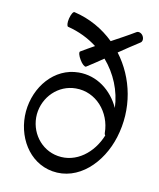

<svg xmlns="http://www.w3.org/2000/svg" viewBox="-129 -935 887 1071"><g transform="rotate(15 314.5 -399.0)"><path d="M307 -567C337 -590 366 -613 395 -637C464 -570 510 -482 522 -386C471 -476 380 -535 276 -525C139 -512 49 -382 48 -240C48 -97 139 33 276 45C428 58 543 -76 577 -233C614 -403 564 -571 457 -689C493 -718 528 -747 565 -775C577 -783 577 -801 567 -815C557 -829 539 -834 528 -825C487 -795 445 -768 403 -740C337 -794 257 -831 167 -844C159 -846 150 -827 146 -802C142 -778 146 -757 153 -756C217 -746 276 -723 326 -691C302 -674 277 -658 253 -640C247 -635 254 -615 269 -595C283 -575 300 -563 307 -567ZM284 -45C185 -53 111 -139 111 -240C112 -340 185 -426 284 -435C398 -446 493 -354 504 -237C504 -232 506 -228 510 -224C478 -118 391 -36 284 -45Z"/></g></svg>

Font: Nupuram
Style: Regular
Weight: 400
Designer: Santhosh Thottingal (santhosh.thottingal@gmail.com)
Foundry: SMC
Version: Version 1.000